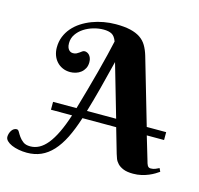

<svg xmlns="http://www.w3.org/2000/svg" viewBox="-191 -848 1048 1012"><g transform="rotate(15 333.0 -342.0)"><path d="M460.9 -206.1H276.9Q256.3 -141.6 232.7 -94.2Q209 -46.9 180.2 -15.6Q151.4 15.6 116.9 30.8Q82.5 45.9 40 45.9Q16.6 45.9 -5.1 41.7Q-26.9 37.6 -43.5 30.3Q-60.1 22.9 -70.1 12.9Q-80.1 2.9 -80.1 -8.8Q-80.1 -17.6 -77.4 -26.6Q-74.7 -35.6 -69.8 -43.2Q-64.9 -50.8 -57.9 -55.4Q-50.8 -60.1 -42 -60.1Q-34.2 -60.1 -28.3 -49.3Q-22.5 -38.6 -13.4 -25.6Q-4.4 -12.7 9.8 -2Q23.9 8.8 48.8 8.8Q74.2 8.8 97.2 -3.4Q120.1 -15.6 141.4 -41.7Q162.6 -67.9 182.1 -108.4Q201.7 -148.9 220.2 -206.1H105V-249H232.9Q249 -303.7 264.4 -359.4Q279.8 -415 293.5 -466.3Q307.1 -517.6 317.9 -562.3Q328.6 -606.9 335.9 -640.1Q326.2 -667.5 309.3 -676.8Q292.5 -686 264.2 -686Q237.8 -686 209.7 -678Q181.6 -669.9 158.7 -655Q135.7 -640.1 120.8 -618.4Q106 -596.7 106 -569.8Q106 -554.2 110.1 -544.9Q114.3 -535.6 119.9 -531Q125.5 -526.4 130.9 -525.1Q136.2 -523.9 139.2 -523.9Q150.9 -523.9 158.9 -528.1Q167 -532.2 173.1 -536.9Q179.2 -541.5 185.1 -545.7Q190.9 -549.8 198.2 -549.8Q203.6 -549.8 210.2 -547.1Q216.8 -544.4 222.4 -538.6Q228 -532.7 231.9 -523.2Q235.8 -513.7 235.8 -500Q235.8 -480.5 228.3 -466.3Q220.7 -452.1 208.7 -442.6Q196.8 -433.1 181.4 -428.5Q166 -423.8 150.9 -423.8Q127.4 -423.8 108.6 -432.4Q89.8 -440.9 76.7 -455.6Q63.5 -470.2 56.6 -489.7Q49.8 -509.3 49.8 -530.8Q49.8 -563 60.5 -590.1Q71.3 -617.2 90.3 -639.4Q109.4 -661.6 135.3 -678.5Q161.1 -695.3 191.2 -706.8Q221.2 -718.3 253.9 -724.1Q286.6 -730 319.8 -730Q366.7 -730 399.2 -722.4Q431.6 -714.8 453.6 -700Q475.6 -685.1 489 -662.4Q502.4 -639.6 511.2 -609.9L616.2 -249H722.2V-206.1H627.9L666 -78.1Q668 -70.8 669.9 -64.5Q671.9 -58.1 674.6 -53.5Q677.2 -48.8 681.4 -45.9Q685.5 -43 691.9 -43Q705.6 -43 717.3 -47.6Q729 -52.2 737.8 -57.1L746.1 -39.1Q737.3 -32.7 723.9 -24.7Q710.4 -16.6 693.1 -9.3Q675.8 -2 654.8 2.9Q633.8 7.8 609.9 7.8Q576.7 7.8 556.4 -0.5Q536.1 -8.8 524.7 -21Q513.2 -33.2 508.1 -46.9Q502.9 -60.5 500 -70.8ZM366.2 -536.1Q346.2 -454.6 327.4 -382.8Q308.6 -311 290 -249H449.2Z"/></g></svg>

Font: Berkshire Swash
Style: Regular
Weight: 400
Designer: Astigmatic (AOETI)
Foundry: Astigmatic (AOETI)
Version: Version 1.001